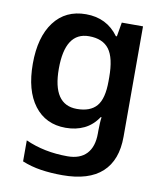

<svg xmlns="http://www.w3.org/2000/svg" viewBox="-87 -624 800 935"><g transform="rotate(10 313.0 -156.0)"><path d="M263 -552Q366 -552 424 -472H429L441 -542H546V4Q546 120 480.5 180Q415 240 285 240Q227 240 178 232.5Q129 225 85 207V103Q178 145 293 145Q355 145 387.5 110.5Q420 76 420 10V-4Q420 -19 421 -39Q422 -59 424 -71H420Q392 -29 351.5 -9.5Q311 10 260 10Q161 10 105 -64Q49 -138 49 -270Q49 -402 105.5 -477Q162 -552 263 -552ZM296 -449Q178 -449 178 -268Q178 -90 298 -90Q364 -90 395.5 -126.5Q427 -163 427 -250V-269Q427 -365 395.5 -407Q364 -449 296 -449Z"/></g></svg>

Font: Noto Sans Malayalam SemiBold
Style: Regular
Weight: 600
Designer: Jelle Bosma - Monotype Design Team
Foundry: Monotype Imaging Inc.
Version: Version 2.104; ttfautohint (v1.8.4.7-5d5b)